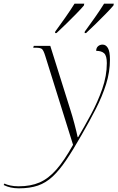

<svg xmlns="http://www.w3.org/2000/svg" viewBox="-159 -786 642 1046"><path d="M-56 240Q-103 240 -139 222L-135 214Q-123 220 -103 224.5Q-83 229 -57 229Q8 229 56.5 208Q105 187 148 138Q191 89 239 3L87 -483Q78 -512 69.5 -519Q61 -526 36 -526H22L25 -536H115L223 -192Q235 -155 246.5 -111.5Q258 -68 264 -39H267Q300 -95 336.5 -162.5Q373 -230 398 -301.5Q423 -373 423 -442Q423 -482 408.5 -495.5Q394 -509 365 -509Q365 -525 375 -534Q385 -543 400 -543Q418 -543 429 -524Q440 -505 440 -461Q440 -394 419 -327.5Q398 -261 363 -192.5Q328 -124 285 -50Q239 31 201.5 86.5Q164 142 127.5 176Q91 210 47.5 225Q4 240 -56 240ZM303 -614Q330 -651 358.5 -691.5Q387 -732 408 -766H461L459 -756Q443 -737 417.5 -711Q392 -685 363.5 -657Q335 -629 310 -606H302ZM142 -614Q169 -651 197.5 -691.5Q226 -732 247 -766H300L298 -756Q282 -737 256.5 -711Q231 -685 202.5 -657Q174 -629 149 -606H141Z"/></svg>

Font: Noto Serif Display ExtraLight
Style: Italic
Weight: 200
Italic angle: -12°
Designer: Monotype Design Team
Foundry: Monotype Imaging Inc.
Version: Version 2.009